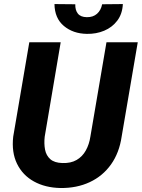

<svg xmlns="http://www.w3.org/2000/svg" viewBox="-20 -920 702 950"><path d="M506.8 -710.9H661.6L582 -244.6Q570.3 -164.1 529.3 -106.4Q488.3 -48.8 424.1 -18.8Q359.9 11.2 279.3 10.3Q203.6 8.8 147.7 -22.2Q91.8 -53.2 64.2 -109.9Q36.6 -166.5 45.4 -244.1L125 -710.9H280.3L201.2 -243.7Q197.3 -209 202.9 -179.7Q208.5 -150.4 229 -132.3Q249.5 -114.3 288.6 -113.3Q330.1 -111.8 358.9 -128.4Q387.7 -145 404.5 -175.3Q421.4 -205.6 427.2 -244.1ZM485.4 -898.9 587.9 -899.9Q585.4 -851.1 560.3 -817.9Q535.2 -784.7 495.6 -768.1Q456.1 -751.5 409.7 -752.4Q341.8 -753.4 296.1 -791.5Q250.5 -829.6 249.5 -899.9L352.5 -898.9Q351.6 -870.1 365.2 -852.8Q378.9 -835.4 409.7 -835Q440.4 -834.5 460 -851.8Q479.5 -869.1 485.4 -898.9Z"/></svg>

Font: Roboto ExtraBold
Style: Italic
Weight: 800
Designer: Christian Robertson
Foundry: Google
Version: Version 3.009; 2024